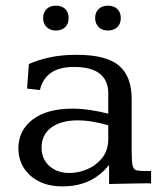

<svg xmlns="http://www.w3.org/2000/svg" viewBox="-20 -642 574 672"><path d="M198.2 10.3Q128.4 10.3 86.4 -27.3Q44.4 -64.9 44.4 -123Q44.4 -185.5 94.2 -223.6Q144 -261.7 233.4 -261.7Q263.7 -261.7 295.2 -257.1Q326.7 -252.4 358.9 -244.1V-316.4Q358.9 -360.4 329.3 -384Q299.8 -407.7 238.8 -407.7Q138.7 -407.7 119.6 -326.7L74.7 -332L81.1 -418Q112.3 -432.1 154.3 -441.2Q196.3 -450.2 248 -450.2Q351.6 -450.2 396.2 -412.6Q440.9 -375 440.9 -294.4V-109.4Q440.9 -75.7 444.3 -62Q447.8 -48.3 457.5 -45.9Q467.3 -43.5 486.8 -43.5H508.8V0Q501 -0.5 493.2 -0.5Q485.4 -0.5 477.5 -0.2Q469.7 0 461.9 0Q435.5 0.5 410.2 1Q384.8 1.5 361.8 2V-64.9Q332.5 -27.8 292.2 -8.8Q252 10.3 198.2 10.3ZM223.1 -36.6Q254.9 -36.6 286.1 -50Q317.4 -63.5 338.1 -89.8Q358.9 -116.2 358.9 -155.8V-203.6Q329.6 -211.9 303.2 -216.3Q276.9 -220.7 252 -220.7Q193.4 -220.7 159.4 -195.6Q125.5 -170.4 125.5 -125.5Q125.5 -85.4 152.8 -61Q180.2 -36.6 223.1 -36.6ZM175.3 -535.2Q155.3 -535.2 143.1 -547.4Q130.9 -559.6 130.9 -579.1Q130.9 -598.6 143.1 -610.4Q155.3 -622.1 175.8 -622.1Q196.3 -622.1 208.3 -610.4Q220.2 -598.6 220.2 -578.6Q220.2 -559.1 208.3 -547.1Q196.3 -535.2 175.3 -535.2ZM357.4 -535.2Q337.4 -535.2 325.2 -547.4Q313 -559.6 313 -579.1Q313 -598.6 325.2 -610.4Q337.4 -622.1 357.9 -622.1Q378.4 -622.1 390.6 -610.4Q402.8 -598.6 402.8 -578.6Q402.8 -559.1 390.6 -547.1Q378.4 -535.2 357.4 -535.2Z"/></svg>

Font: Kameron
Style: Regular
Weight: 400
Designer: Vernon Adams
Foundry: Vernon Adams
Version: Version 1.100